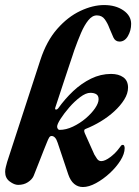

<svg xmlns="http://www.w3.org/2000/svg" viewBox="-35 -726 551 761"><path d="M293.7 15.3Q273.8 15.3 258.9 2.8Q244.1 -9.7 235.6 -34.6L193.5 -160.2Q189.1 -174 183 -180.5Q176.8 -187 169.6 -187Q163.4 -187 159.6 -180.5Q155.8 -174.1 150.8 -161.4Q144.5 -147 138 -129.7Q131.5 -112.4 124.4 -94.9Q117.2 -77.3 110.8 -60.4Q104.4 -43.5 98.1 -28.3Q92.1 -14.8 75.8 -4Q59.5 6.8 36.8 6.8Q21.6 6.8 3.5 -6.7Q-14.6 -20.1 -14.6 -44.7Q-14.6 -54.6 -11.8 -64.8Q-9 -75 -6.6 -84.3L125.1 -488.6Q149.7 -563.7 191.7 -611.4Q233.6 -659.2 283.2 -682.6Q332.8 -706 377.6 -706Q423.3 -706 454 -684.9Q484.8 -663.7 484.8 -631.1Q484.8 -605.3 472.1 -583.2Q459.4 -561.2 438.8 -561.2Q422 -561.2 414.4 -577.6Q406.7 -594.1 398.7 -614.2Q391.4 -634.2 380.2 -649.6Q369.1 -665 348.7 -665Q330.6 -665 315 -645.6Q299.4 -626.3 286.1 -595.3Q272.8 -564.3 259.7 -527.6Q256 -516.1 251.3 -502.2Q246.6 -488.4 238.8 -464.9Q231 -441.4 217.9 -402Q204.7 -362.6 184.2 -299.7Q181.8 -292 186.7 -291.8Q191.6 -291.5 195.6 -296.5Q222.3 -333.9 255 -364.8Q287.8 -395.7 326 -414.4Q364.1 -433 405.3 -433Q435.2 -433 453.9 -419.6Q472.5 -406.1 472.5 -379Q472.5 -355.5 457.5 -331.4Q442.5 -307.3 418.2 -285Q393.9 -262.7 364.3 -244.8Q334.7 -227 304.6 -215.1Q294.8 -212.2 301.3 -197.5L339.1 -113.1Q343.2 -105.6 349.7 -96.5Q356.1 -87.4 366.3 -87.4Q381.2 -87.4 402.7 -103.7Q424.1 -120.1 438 -139.6Q443 -146.2 445.2 -149Q447.5 -151.8 451.5 -151.8Q456 -151.8 457.6 -147.4Q459.1 -143 459.1 -139Q459.1 -116.4 442.5 -89.9Q425.8 -63.3 399.8 -39.4Q373.8 -15.5 345.5 -0.1Q317.1 15.3 293.7 15.3ZM201 -211.2Q227 -211.2 254.2 -224.2Q281.4 -237.1 304.5 -256.6Q327.5 -276.2 341.7 -296.8Q355.8 -317.4 355.8 -332.6Q355.8 -346.8 346.8 -352.4Q337.8 -358.1 323.1 -358.1Q305.4 -358.1 282.8 -341.1Q260.2 -324.2 239.5 -300.3Q218.9 -276.5 205.1 -255Q191.4 -233.5 191.4 -224.1Q191.4 -219.7 194 -215.5Q196.6 -211.2 201 -211.2Z"/></svg>

Font: EB Garamond
Style: Italic
Weight: 400
Italic angle: -17.2°
Designer: Georg Duffner and Octavio Pardo
Foundry: Georg Duffner
Version: Version 1.001